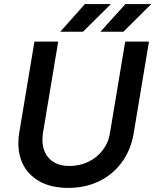

<svg xmlns="http://www.w3.org/2000/svg" viewBox="-20 -903 758 937"><path d="M313 14Q227 14 169 -20Q111 -54 86 -114.5Q61 -175 74 -256L148 -700H264L190 -256Q182 -206 195.5 -169.5Q209 -133 240.5 -113Q272 -93 318 -93Q369 -93 411.5 -113.5Q454 -134 482 -171Q510 -208 517 -256L591 -700H707L633 -256Q620 -174 576 -113Q532 -52 464.5 -19Q397 14 313 14ZM470 -748 592 -883H718L582 -748ZM274 -748 394 -883H521L385 -748Z"/></svg>

Font: Figtree Light SemiBold
Style: Italic
Weight: 600
Italic angle: -9.5°
Version: Version 2.001;gftools[0.9.30]